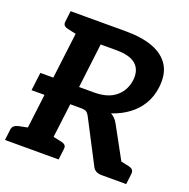

<svg xmlns="http://www.w3.org/2000/svg" viewBox="-134 -847 952 969"><g transform="rotate(20 341.5 -362.0)"><path d="M34 -282 46 -379H257L245 -282ZM69 0 158 -724H381Q467 -724 526.5 -701.5Q586 -679 614.5 -633Q643 -587 634 -515Q628 -465 604 -424.5Q580 -384 541 -355Q502 -326 451 -309Q476 -296 491 -267L637 0H513Q477 0 464 -27L344 -258Q337 -271 328 -276.5Q319 -282 298 -282H242L207 0ZM254 -379H336Q408 -379 449.5 -413Q491 -447 499 -505Q505 -560 473 -589Q441 -618 367 -618H283ZM545 0 507 -114 573 -100ZM-6 0 1 -58Q3 -72 11.5 -79Q20 -86 34 -89L93 -101V0ZM182 -724 157 -623 101 -635Q88 -638 81 -645Q74 -652 76 -666L83 -724ZM183 0 208 -101 264 -89Q278 -86 284.5 -79Q291 -72 289 -58L282 0ZM545 0 571 -101 627 -89Q640 -86 646.5 -79Q653 -72 652 -58L645 0Z"/></g></svg>

Font: Aleo
Style: Bold Italic
Weight: 700
Italic angle: -7°
Version: Version 2.001;gftools[0.9.29]